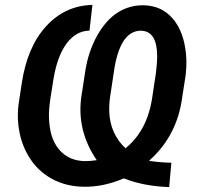

<svg xmlns="http://www.w3.org/2000/svg" viewBox="-20 -742 792 773"><path d="M661.1 11.2Q558.6 7.8 478.5 -23.9Q395 11.7 315.9 9.8Q245.6 8.8 188.7 -22.2Q131.8 -53.2 96.7 -110.4Q61.5 -167.5 53.7 -240.7Q49.3 -283.2 55.2 -325.2L67.9 -408.7Q90.3 -554.7 166.5 -637.2Q242.7 -719.7 352.1 -722.2L340.3 -618.7Q286.1 -617.7 248.5 -567.4Q210.9 -517.1 195.6 -425.3Q180.2 -333.5 178 -304.2Q175.8 -274.9 178.7 -245.6Q184.6 -176.3 221.9 -135.5Q259.3 -94.7 321.3 -93.3Q345.2 -93.3 369.6 -97.2Q289.1 -214.4 307.1 -350.1L322.8 -452.1Q334.5 -532.2 370.1 -596.7Q405.8 -661.1 454.1 -691.7Q502.4 -722.2 560.1 -720.7Q630.9 -718.8 675 -667.7Q719.2 -616.7 728.5 -528.3L730.5 -501.5Q731 -469.2 727.5 -439.5L710.9 -333Q687 -189.5 580.1 -94.7Q618.7 -87.9 669.9 -86.9ZM419.9 -292Q421.4 -248 438.2 -210.4Q455.1 -172.9 485.4 -145Q569.8 -213.9 591.3 -338.9L607.9 -449.2Q612.8 -489.7 612.8 -514.2Q612.8 -614.7 550.8 -618.2Q467.3 -622.1 440.9 -468.8L423.3 -352.1Q418.9 -322.3 419.9 -292Z"/></svg>

Font: Roboto Medium
Style: Italic
Weight: 500
Italic angle: -12°
Designer: Google
Version: Version 2.134; 2016